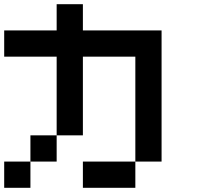

<svg xmlns="http://www.w3.org/2000/svg" viewBox="-20 -895 1040 915"><path d="M0 0V-125H125V0ZM0 -625V-750H250V-875H375V-750H750V-125H625V-625H375V-250H250V-625ZM125 -125V-250H250V-125ZM375 0V-125H625V0Z"/></svg>

Font: Galmuri7 Regular
Style: Regular
Weight: 400
Designer: Lee Minseo (quiple)
Version: Version 2.399;hotconv 1.1.1;makeotfexe 2.6.0 DEVELOPMENT